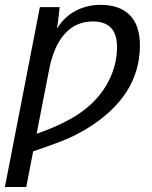

<svg xmlns="http://www.w3.org/2000/svg" viewBox="-45 -558 621 786"><path d="M62.5 207.5H-24.9L118.2 -528.8H199.2Q196.8 -508.3 194.6 -487.1Q192.4 -465.8 188 -443.8H189.9Q220.7 -491.2 266.4 -514.6Q312 -538.1 366.7 -538.1Q444.8 -538.1 486.3 -496.1Q527.8 -454.1 527.8 -372.6Q527.8 -162.6 307.1 -29.3Q256.8 1 200.9 22.2Q145 43.5 90.8 61.5ZM434.1 -365.7Q434.1 -470.2 335 -470.2Q265.1 -470.2 219.2 -418.5Q173.3 -366.7 154.8 -266.6L105 -10.3Q229.5 -54.2 296.6 -105.5Q363.8 -156.7 398.9 -224.6Q434.1 -292.5 434.1 -365.7Z"/></svg>

Font: Liberation Sans
Style: Italic
Weight: 400
Italic angle: -12°
Designer: Steve Matteson
Foundry: Ascender Corporation
Version: Version 2.1.5